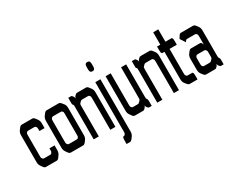

<svg xmlns="http://www.w3.org/2000/svg" viewBox="-108 -1183 2326 1878"><g transform="rotate(-30 1055.5 -243.5)"><path d="M268.6 -335.9H210.9V-355.5Q210.9 -370.1 210 -374.5Q209 -378.9 203.6 -385.3Q198.2 -391.6 195.3 -393.1Q192.4 -394.5 182.6 -394.5H121.1Q110.4 -394.5 107.4 -393.1Q104.5 -391.6 99.1 -385.3Q93.8 -378.9 92.8 -374.5Q91.8 -370.1 91.8 -355.5V-121.1Q91.8 -106.4 92.8 -102.5Q93.8 -98.6 99.1 -91.8Q104.5 -85 107.4 -83.5Q110.4 -82 121.1 -82H182.6Q193.4 -82 195.8 -83.5Q198.2 -85 203.6 -91.8Q209 -98.6 210 -103Q210.9 -107.4 210.9 -121.1V-140.6H268.6V-85.9Q268.6 -58.6 253.9 -38.1L240.2 -18.6Q227.5 0 211.9 0H90.8Q75.2 0 62.5 -18.6L48.8 -38.1Q34.2 -58.6 34.2 -85.9V-390.6Q34.2 -418.9 48.8 -438.5L62.5 -457Q77.1 -476.6 90.8 -476.6H211.9Q225.6 -476.6 240.2 -457L253.9 -438.5Q268.6 -418.9 268.6 -390.6Z M372.1 -476.6H510.7Q523.4 -476.6 539.1 -457L553.7 -438.5Q567.4 -420.9 567.4 -390.6V-85.9Q567.4 -56.6 553.7 -38.1L539.1 -18.6Q525.4 0 510.7 0H372.1Q356.4 0 343.8 -18.6L330.1 -38.1Q315.4 -58.6 315.4 -85.9V-390.6Q315.4 -418.9 330.1 -438.5L343.8 -457Q358.4 -476.6 372.1 -476.6ZM509.8 -121.1V-355.5Q509.8 -370.1 509.3 -374.5Q508.8 -378.9 503.4 -385.3Q498 -391.6 495.1 -393.1Q492.2 -394.5 481.4 -394.5H402.3Q391.6 -394.5 388.7 -393.1Q385.7 -391.6 380.4 -385.3Q375 -378.9 374 -374.5Q373 -370.1 373 -355.5V-121.1Q373 -106.4 374 -102.5Q375 -98.6 380.4 -91.8Q385.7 -85 388.7 -83.5Q391.6 -82 402.3 -82H481.4Q492.2 -82 495.1 -83.5Q498 -85 503.4 -91.8Q508.8 -98.6 509.3 -102.5Q509.8 -106.4 509.8 -121.1Z M617.2 -476.6H641.6Q652.3 -476.6 656.2 -474.1Q660.2 -471.7 667 -461.9Q676.8 -449.2 675.8 -438.5H678.7Q678.7 -450.2 691.4 -461.9Q702.1 -472.7 706.1 -474.6Q710 -476.6 720.7 -476.6H818.4Q832 -476.6 846.7 -457L860.4 -438.5Q875 -418.9 875 -390.6V0H817.4V-355.5Q817.4 -370.1 816.4 -374.5Q815.4 -378.9 810.1 -385.3Q804.7 -391.6 801.8 -393.1Q798.8 -394.5 788.1 -394.5H730.5Q719.7 -394.5 715.8 -392.6Q711.9 -390.6 701.7 -380.4Q691.4 -370.1 689.5 -365.2Q687.5 -360.4 687.5 -345.7V0H629.9V-365.2Q629.9 -379.9 629.4 -384.3Q628.9 -388.7 623.5 -395Q618.2 -401.4 617.7 -405.8Q617.2 -410.2 617.2 -430.7Z M982.4 -646.5Q982.4 -646.5 982.4 -623Q982.4 -602.5 977.5 -594.7L975.6 -591.8L971.7 -587.9Q966.8 -583 955.1 -583H951.2Q939.5 -583 934.6 -587.9L930.7 -591.8L928.7 -594.7Q923.8 -602.5 923.8 -623Q923.8 -623 923.8 -646.5Q923.8 -667 928.7 -674.8L930.7 -677.7L934.6 -681.6Q939.5 -686.5 951.2 -686.5H955.1Q966.8 -686.5 971.7 -681.6L975.6 -677.7L977.5 -674.8Q982.4 -667 982.4 -646.5ZM980.5 -476.6V114.3Q980.5 142.6 965.8 162.1L952.1 180.7Q937.5 200.2 923.8 200.2H885.7V161.1Q885.7 139.6 887.2 134.3Q888.7 128.9 896.5 119.1Q905.3 119.1 908.2 118.2Q910.2 117.2 916 110.4Q920.9 103.5 921.9 98.6Q922.9 95.7 922.9 80.1V-476.6Z M1182.6 0H1095.7Q1080.1 0 1067.4 -18.6L1053.7 -38.1Q1039.1 -58.6 1039.1 -85.9V-476.6H1096.7V-121.1Q1096.7 -106.4 1097.7 -102.5Q1098.6 -98.6 1104 -91.8Q1109.4 -85 1112.3 -83.5Q1115.2 -82 1126 -82H1170.9Q1181.6 -82 1185.5 -84Q1189.5 -85.9 1199.7 -96.7Q1210 -107.4 1211.9 -111.8Q1213.9 -116.2 1213.9 -130.9V-476.6H1271.5V-110.4Q1271.5 -95.7 1272.5 -91.8Q1273.4 -87.9 1278.3 -81.1Q1283.2 -74.2 1284.2 -69.8Q1285.2 -65.4 1285.2 -51.8V0H1261.7Q1251 0 1247.1 -2.4Q1243.2 -4.9 1236.3 -13.7Q1226.6 -26.4 1226.6 -38.1H1224.6Q1224.6 -26.4 1211.9 -13.7Q1201.2 -2.9 1197.3 -1.5Q1193.4 0 1182.6 0Z M1335 -476.6H1359.4Q1370.1 -476.6 1374 -474.1Q1377.9 -471.7 1384.8 -461.9Q1394.5 -449.2 1393.6 -438.5H1396.5Q1396.5 -450.2 1409.2 -461.9Q1419.9 -472.7 1423.8 -474.6Q1427.7 -476.6 1438.5 -476.6H1536.1Q1549.8 -476.6 1564.5 -457L1578.1 -438.5Q1592.8 -418.9 1592.8 -390.6V0H1535.2V-355.5Q1535.2 -370.1 1534.2 -374.5Q1533.2 -378.9 1527.8 -385.3Q1522.5 -391.6 1519.5 -393.1Q1516.6 -394.5 1505.9 -394.5H1448.2Q1437.5 -394.5 1433.6 -392.6Q1429.7 -390.6 1419.4 -380.4Q1409.2 -370.1 1407.2 -365.2Q1405.3 -360.4 1405.3 -345.7V0H1347.7V-365.2Q1347.7 -379.9 1347.2 -384.3Q1346.7 -388.7 1341.3 -395Q1335.9 -401.4 1335.4 -405.8Q1335 -410.2 1335 -430.7Z M1714.8 -616.2V-476.6H1786.1Q1793.9 -466.8 1795.4 -461.4Q1796.9 -456.1 1796.9 -433.6V-395.5H1714.8V-121.1Q1714.8 -106.4 1715.8 -102.5Q1716.8 -98.6 1721.7 -91.8Q1726.6 -85 1729.5 -84Q1731.4 -82 1743.2 -82H1792Q1799.8 -72.3 1801.3 -66.9Q1802.7 -61.5 1802.7 -39.1V0H1713.9Q1701.2 0 1685.5 -19.5L1670.9 -38.1Q1657.2 -55.7 1657.2 -86.9V-395.5H1630.9Q1623 -405.3 1621.6 -410.6Q1620.1 -416 1620.1 -437.5V-476.6H1657.2V-616.2Z M2039.1 -38.1H2037.1Q2037.1 -26.4 2024.4 -13.7Q2013.7 -2.9 2009.8 -1.5Q2005.9 0 1995.1 0H1899.4Q1884.8 0 1871.1 -18.6L1856.4 -38.1Q1842.8 -56.6 1842.8 -85.9V-209Q1842.8 -238.3 1856.4 -256.8L1871.1 -276.4Q1884.8 -294.9 1899.4 -294.9H1995.1Q2005.9 -294.9 2008.8 -293.5Q2011.7 -292 2016.6 -285.2Q2023.4 -275.4 2024.4 -266.6H2026.4V-355.5Q2026.4 -370.1 2025.4 -374.5Q2024.4 -378.9 2019 -385.3Q2013.7 -391.6 2010.7 -393.1Q2007.8 -394.5 1997.1 -394.5H1911.1Q1904.3 -394.5 1900.4 -390.6Q1892.6 -380.9 1885.7 -372.1L1847.7 -430.7L1860.4 -451.2Q1870.1 -466.8 1873 -469.7Q1878.9 -476.6 1890.6 -476.6H2027.3Q2042 -476.6 2055.7 -458L2069.3 -439.5Q2084 -419.9 2084 -391.6V-105.5Q2084 -90.8 2085 -86.9Q2085.9 -83 2090.8 -76.2Q2095.7 -69.3 2096.7 -64.9Q2097.7 -60.5 2097.7 -46.9V0H2074.2Q2063.5 0 2059.6 -2.4Q2055.7 -4.9 2048.8 -13.7Q2039.1 -26.4 2039.1 -38.1ZM1900.4 -173.8V-121.1Q1900.4 -106.4 1900.9 -102.5Q1901.4 -98.6 1906.7 -91.8Q1912.1 -85 1915 -83.5Q1918 -82 1928.7 -82H1983.4Q1994.1 -82 1998 -84Q2002 -85.9 2012.2 -96.7Q2022.5 -107.4 2024.4 -111.8Q2026.4 -116.2 2026.4 -130.9V-173.8Q2026.4 -188.5 2025.4 -192.4Q2024.4 -196.3 2019 -203.1Q2013.7 -210 2010.7 -211.4Q2007.8 -212.9 1997.1 -212.9H1928.7Q1918 -212.9 1915 -211.4Q1912.1 -210 1906.7 -203.1Q1901.4 -196.3 1900.9 -192.4Q1900.4 -188.5 1900.4 -173.8Z"/></g></svg>

Font: Vancouver Drive
Style: Regular
Weight: 400
Designer: Valery Zaveryaev
Foundry: Cyreal (www.cyreal.org)
Version: Version 1.06